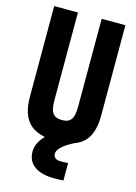

<svg xmlns="http://www.w3.org/2000/svg" viewBox="-139 -803 777 1094"><g transform="rotate(15 250.0 -256.0)"><path d="M294 218Q243 218 207.5 204.5Q172 191 153.5 165Q135 139 135 102Q135 66 157.5 33Q180 0 225 -34L352 -5Q309 17 285 39Q261 61 261 81Q261 92 266 99.5Q271 107 280.5 111Q290 115 304 115Q315 115 326.5 114.5Q338 114 348 113V216Q336 217 322.5 217.5Q309 218 294 218ZM250 10Q141 10 90.5 -39.5Q40 -89 40 -195V-730H180V-210Q180 -158 196 -136Q212 -114 250 -114Q288 -114 304 -136Q320 -158 320 -210V-730H460V-195Q460 -89 409.5 -39.5Q359 10 250 10Z"/></g></svg>

Font: M PLUS 1 Code
Style: Bold
Weight: 700
Designer: Coji Morishita
Foundry: UNDERFOREST DESIGN
Version: Version 1.002